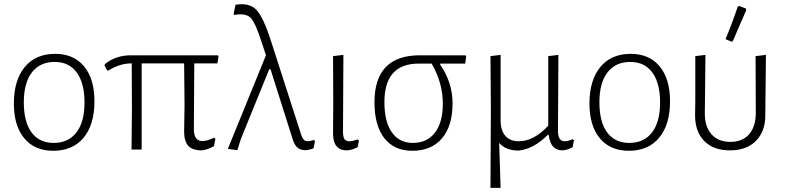

<svg xmlns="http://www.w3.org/2000/svg" viewBox="-20 -722 3791 927"><path d="M246 -462Q336 -462 386 -401.5Q436 -341 436 -233Q436 -120 383.5 -57Q331 6 237 6Q147 6 97 -54.5Q47 -115 47 -222Q47 -335 99.5 -398.5Q152 -462 246 -462ZM244 -423Q173 -423 134 -372.5Q95 -322 95 -228Q95 -133 132.5 -82.5Q170 -32 239 -32Q310 -32 349 -82.5Q388 -133 388 -227Q388 -321 350.5 -372Q313 -423 244 -423Z M615 0 617 -195 616 -416Q557 -416 503 -381L497 -383L485 -405L486 -412Q538 -455 612 -455H1032L1035 -450L1030 -416H918L916 -99Q916 -41 957 -41Q980 -41 1013 -57L1020 -52L1013 -16Q978 2 954 4Q909 4 889 -18Q869 -40 869 -87L871 -215L869 -416H664V0Z M1126 3 1080 -3 1264 -455 1247 -507Q1215 -609 1191.5 -634.5Q1168 -660 1111 -650L1108 -655L1117 -699Q1183 -710 1217 -675.5Q1251 -641 1289 -522L1435 -69Q1442 -47 1455 -42Q1468 -37 1495 -46L1501 -42L1494 -6Q1468 4 1451 3Q1429 2 1415.5 -10Q1402 -22 1393 -50L1286 -388H1280L1143 -51Z M1655 4Q1588 4 1588 -77L1589 -227L1588 -451L1638 -457L1636 -82Q1637 -58 1644 -49Q1651 -40 1668 -40Q1682 -40 1707 -49L1713 -44L1707 -12Q1680 3 1655 4Z M1971 6Q1883 6 1835.5 -55Q1788 -116 1788 -228Q1788 -455 2007 -455H2227L2231 -450L2226 -415H2106L2105 -410Q2165 -324 2165 -223Q2165 -114 2114 -54Q2063 6 1971 6ZM1973 -32Q2042 -32 2080 -81.5Q2118 -131 2118 -221Q2118 -322 2064 -415H2002Q1836 -415 1836 -229Q1836 -134 1872 -83Q1908 -32 1973 -32Z M2348 185 2350 -195 2348 -451 2397 -457V-141Q2397 -93 2419.5 -66.5Q2442 -40 2485 -40Q2557 -40 2627 -115V-451L2676 -457L2674 -89Q2674 -40 2706 -40Q2724 -40 2744 -50L2751 -45L2745 -12Q2721 3 2694 4Q2665 3 2649.5 -15Q2634 -33 2629 -71H2625Q2557 -3 2485 5Q2422 5 2390 -32L2397 185Z M3025 -462Q3115 -462 3165 -401.5Q3215 -341 3215 -233Q3215 -120 3162.5 -57Q3110 6 3016 6Q2926 6 2876 -54.5Q2826 -115 2826 -222Q2826 -335 2878.5 -398.5Q2931 -462 3025 -462ZM3023 -423Q2952 -423 2913 -372.5Q2874 -322 2874 -228Q2874 -133 2911.5 -82.5Q2949 -32 3018 -32Q3089 -32 3128 -82.5Q3167 -133 3167 -227Q3167 -321 3129.5 -372Q3092 -423 3023 -423Z M3542 -690 3549 -693 3581 -681 3583 -673Q3570 -643 3547 -590.5Q3524 -538 3518 -523L3511 -521L3483 -533Q3514 -607 3542 -690ZM3505 4Q3423 4 3378.5 -43Q3334 -90 3336 -172L3337 -233V-451L3386 -457L3383 -177Q3382 -112 3414.5 -74.5Q3447 -37 3506 -37Q3565 -37 3597 -74Q3629 -111 3629 -177L3628 -451L3678 -457L3675 -172Q3677 -91 3631.5 -43.5Q3586 4 3505 4Z"/></svg>

Font: Alegreya Sans SC Light
Style: Regular
Weight: 300
Designer: Juan Pablo del Peral
Foundry: Huerta Tipografica
Version: Version 2.007